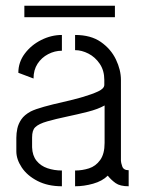

<svg xmlns="http://www.w3.org/2000/svg" viewBox="-20 -651 506 670"><path d="M65 -591V-631H381V-591ZM196 -1Q147 -1 111 -19.5Q75 -38 56 -66.5Q37 -95 37 -123V-170Q37 -186 40.5 -202.5Q44 -219 54.5 -234.5Q65 -250 87 -262Q103 -270 133.5 -278.5Q164 -287 200 -295Q236 -303 268.5 -312.5Q301 -322 322.5 -332Q344 -342 344 -355V-372Q344 -405 328 -428.5Q312 -452 288.5 -464Q265 -476 242 -476V-529Q297 -529 332 -504.5Q367 -480 384.5 -443.5Q402 -407 402 -372V-90Q402 -84 406.5 -70.5Q411 -57 429 -57V-1Q399 -1 383.5 -12Q368 -23 356 -38Q337 -19 305 -10Q273 -1 242 -1V-56Q267 -56 290.5 -63.5Q314 -71 329.5 -92.5Q345 -114 345 -152V-283Q322 -270 286.5 -261Q251 -252 213 -244Q175 -236 145 -227.5Q115 -219 103 -207Q92 -197 92 -171V-137Q93 -108 107.5 -90Q122 -72 145.5 -64Q169 -56 196 -56ZM97 -377 44 -397Q44 -434 66.5 -464Q89 -494 124 -511.5Q159 -529 196 -529V-474Q171 -474 148 -462Q125 -450 111 -428.5Q97 -407 97 -377Z"/></svg>

Font: Stick No Bills Light
Style: Regular
Weight: 300
Version: Version 2.000